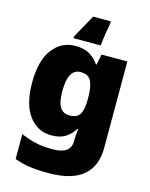

<svg xmlns="http://www.w3.org/2000/svg" viewBox="-144 -857 930 1187"><g transform="rotate(15 321.5 -263.0)"><path d="M243 -563Q301 -563 336.5 -540.5Q372 -518 394 -485H398L412 -553H577V1Q577 118 504.5 179Q432 240 282 240Q215 240 164 233Q113 226 66 208V49Q116 70 161 80.5Q206 91 271 91Q386 91 386 9V-1Q386 -30 392 -70H386Q367 -37 332 -13.5Q297 10 240 10Q152 10 97 -63Q42 -136 42 -276Q42 -416 98 -489.5Q154 -563 243 -563ZM315 -415Q236 -415 236 -273Q236 -201 256 -169.5Q276 -138 318 -138Q365 -138 383 -167.5Q401 -197 401 -256V-279Q401 -344 383.5 -379.5Q366 -415 315 -415ZM414 -752Q408 -721 401.5 -679.5Q395 -638 392 -606H218V-617Q239 -654 257.5 -688Q276 -722 301 -766H414Z"/></g></svg>

Font: Noto Sans Oriya Blk
Style: Regular
Weight: 900
Designer: Amélie Bonet and Sol Matas
Foundry: Google LLC
Version: Version 2.006; ttfautohint (v1.8.4.7-5d5b)